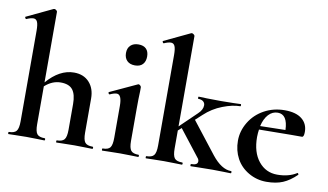

<svg xmlns="http://www.w3.org/2000/svg" viewBox="-75 -887 1811 1061"><g transform="rotate(10 831.0 -356.5)"><path d="M168 -293.9V-81.1Q168 -41 179.4 -26.6Q190.9 -12.2 222.2 -12.2Q226.1 -12.2 226.1 -6.1Q226.1 0 222.2 0Q196.3 0 180.2 -1L122.1 -2L62 -1Q46.9 0 21 0Q19 0 19 -6.1Q19 -12.2 21 -12.2Q51.8 -12.2 63.5 -26.6Q75.2 -41 75.2 -81.1V-588.9Q75.2 -624 68.6 -638.9Q62 -653.8 46.9 -653.8Q31.7 -653.8 7.8 -643.1H6.8Q3.9 -643.1 1.5 -648.4Q-1 -653.8 1 -654.8L147 -724.1L151.9 -725.1Q156.7 -725.1 162.4 -720.5Q168 -715.8 168 -711.9V-315.9Q238.8 -397.9 319.8 -397.9Q374 -397.9 405.5 -363.5Q437 -329.1 437 -272.9V-81.1Q437 -41 448.5 -26.6Q460 -12.2 491.2 -12.2Q495.1 -12.2 495.1 -6.1Q495.1 0 491.2 0Q465.3 0 449.2 -1L391.1 -2L331.1 -1Q315.9 0 290 0Q288.1 0 288.1 -6.1Q288.1 -12.2 290 -12.2Q320.8 -12.2 332.5 -26.6Q344.2 -41 344.2 -81.1V-225.1Q344.2 -279.3 324.2 -305.2Q304.2 -331.1 256.8 -331.1Q209.5 -331.1 168 -293.9Z M600.6 -259.8Q600.6 -324.2 572.3 -324.2Q557.6 -324.2 533.7 -313H532.7Q528.8 -313 526.9 -318.6Q524.9 -324.2 527.8 -325.2L678.7 -395L681.6 -396Q686.5 -396 691.7 -391.1Q696.8 -386.2 696.8 -381.8V-359.9Q694.8 -319.8 694.8 -262.2V-81.1Q694.8 -41 706.3 -26.6Q717.8 -12.2 749 -12.2Q752 -12.2 752 -6.1Q752 0 749 0Q723.1 0 708 -1L647.9 -2L588.9 -1Q573.7 0 547.9 0Q544.9 0 544.9 -6.1Q544.9 -12.2 547.9 -12.2Q578.6 -12.2 589.6 -26.6Q600.6 -41 600.6 -81.1ZM598.9 -511Q583 -526.9 583 -554.4Q583 -582 599.4 -597.4Q615.7 -612.8 643.8 -612.8Q671.9 -612.8 686.8 -597.9Q701.7 -583 701.7 -555.2Q701.7 -527.3 686.8 -511.2Q671.9 -495.1 643.3 -495.1Q614.7 -495.1 598.9 -511Z M1268.6 0Q1242.7 0 1227.5 -1L1167.5 -2L1090.3 -1Q1073.2 0 1044.4 0Q1041.5 0 1041.5 -6.1Q1041.5 -12.2 1044.4 -12.2Q1080.6 -12.2 1080.6 -33.2Q1080.6 -44.4 1072.3 -53.2L958.5 -199.2L939.5 -182.1V-81.1Q939.5 -41 950.9 -26.6Q962.4 -12.2 993.7 -12.2Q997.6 -12.2 997.6 -6.1Q997.6 0 993.7 0Q967.8 0 951.7 -1L893.6 -2L833.5 -1Q818.4 0 792.5 0Q790.5 0 790.5 -6.1Q790.5 -12.2 792.5 -12.2Q823.2 -12.2 835 -26.6Q846.7 -41 846.7 -81.1V-588.9Q846.7 -624 840.1 -638.9Q833.5 -653.8 818.4 -653.8Q803.2 -653.8 779.3 -643.1H778.3Q775.4 -643.1 772.9 -648.4Q770.5 -653.8 772.5 -654.8L918.5 -724.1L923.3 -725.1Q928.2 -725.1 933.8 -720.5Q939.5 -715.8 939.5 -711.9V-205.1L1032.7 -294.9Q1058.6 -318.8 1058.6 -344.2Q1058.6 -357.4 1048.6 -365.7Q1038.6 -374 1020.5 -374Q1018.6 -374 1018.6 -380.1Q1018.6 -386.2 1020.5 -386.2Q1049.3 -386.2 1065.4 -384.8L1144.5 -383.8L1217.3 -384.8Q1231.4 -385.7 1256.3 -386.2Q1259.3 -386.2 1259.3 -380.1Q1259.3 -374 1256.3 -374Q1213.4 -374 1158 -352.5Q1102.5 -331.1 1058.6 -290L1022.5 -256.8L1159.7 -81.1Q1214.4 -12.2 1268.6 -12.2Q1271.5 -12.2 1271.5 -6.1Q1271.5 0 1268.6 0Z M1467.3 -375Q1437 -375 1415 -351.1Q1393.1 -327.1 1383.3 -285.2L1524.9 -288.1Q1522 -375 1467.3 -375ZM1632.3 -295.9Q1632.3 -267.1 1621.1 -267.1H1560.1L1380.4 -265.1Q1377.4 -246.1 1377 -223.1Q1377 -137.2 1417.5 -87.2Q1458 -37.1 1522.2 -37.1Q1586.4 -37.1 1630.4 -64.9L1632.3 -65.9Q1634.3 -65.9 1636.7 -62Q1639.2 -58.1 1637.2 -56.2Q1600.1 -20 1562 -3.9Q1523.9 12.2 1470 12.2Q1416 12.2 1370.1 -14.4Q1324.2 -41 1300.3 -85.4Q1276.4 -129.9 1276.4 -184.6Q1276.4 -239.3 1306.2 -288.6Q1335.9 -337.9 1387.9 -366.5Q1439.9 -395 1502.9 -395Q1565.9 -395 1599.1 -368.4Q1632.3 -341.8 1632.3 -295.9Z"/></g></svg>

Font: Cormorant-Bold
Style: Bold
Weight: 700
Designer: Christian Thalmann (Catharsis Fonts)
Version: Version 3.000